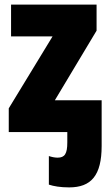

<svg xmlns="http://www.w3.org/2000/svg" viewBox="-20 -573 468 833"><path d="M399 -553H28V-415H208L18 -103V0H272V45C272 94 261 111 230 111C217 111 204 108 192 104V228C213 235 242 240 280 240C375 240 421 189 421 60V-138H218L399 -440Z"/></svg>

Font: Noto Sans Condensed Black
Style: Regular
Weight: 900
Width: 3
Designer: Monotype Design Team
Foundry: Monotype Imaging Inc.
Version: Version 2.013